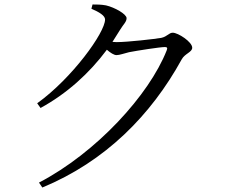

<svg xmlns="http://www.w3.org/2000/svg" viewBox="-20 -791 1040 857"><path d="M154 24 169 46C451 -71 654 -277 791 -526C805 -552 838 -558 838 -578C838 -604 775 -645 751 -645C734 -645 727 -628 700 -622C672 -617 549 -603 501 -603L482 -604L516 -658C531 -683 545 -693 545 -710C545 -728 492 -758 453 -767C431 -771 411 -771 393 -771L388 -752C423 -737 449 -721 449 -704C449 -646 302 -442 146 -330L161 -309C278 -373 378 -463 457 -569C473 -555 489 -545 500 -545C514 -545 535 -553 556 -558C592 -565 694 -581 716 -581C725 -581 729 -578 724 -566C646 -368 411 -110 154 24Z"/></svg>

Font: Noto Serif CJK KR
Style: Regular
Weight: 400
Designer: Ryoko NISHIZUKA 西塚涼子 (kana & ideographs); Frank Grießhammer (Latin, Greek & Cyrillic); Wenlong ZHANG 张文龙 (bopomofo); San
Foundry: Adobe
Version: Version 2.001;hotconv 1.1.0;makeotfexe 2.6.0